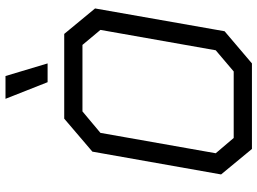

<svg xmlns="http://www.w3.org/2000/svg" viewBox="-142 -818 959 716"><g transform="rotate(-90 338.0 -459.5)"><path d="M46 -115 131 -595 254 -700H570L665 -585L580 -102L460 0H141ZM430 -68 509 -135 585 -565 529 -632H281L201 -565L125 -135L182 -68ZM328 -919H413L460 -762H390Z"/></g></svg>

Font: Chakra Petch
Style: Italic
Weight: 400
Italic angle: -10°
Designer: Katatrad Aksorn Co.,Ltd.
Foundry: Cadson Demak Co.,Ltd.
Version: Version 1.000; ttfautohint (v1.6)